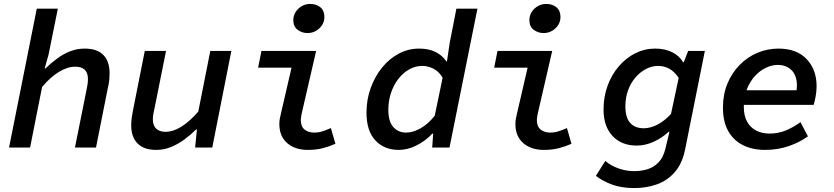

<svg xmlns="http://www.w3.org/2000/svg" viewBox="-20 -750 4240 976"><path d="M26 0 167 -706H274L227 -473L207 -402H211Q239 -429 270.5 -452.5Q302 -476 337 -489.5Q372 -503 410 -503Q474 -503 505.5 -470.5Q537 -438 537 -379Q537 -360 535 -340.5Q533 -321 528 -302L468 0H361L419 -289Q423 -307 425 -321Q427 -335 427 -349Q427 -380 410.5 -395.5Q394 -411 363 -411Q323 -411 279.5 -384.5Q236 -358 194 -308L133 0Z M774 12Q711 12 679 -21Q647 -54 647 -112Q647 -132 649.5 -151Q652 -170 656 -189L716 -491H824L766 -202Q762 -185 759.5 -171Q757 -157 757 -143Q757 -112 774 -96Q791 -80 821 -80Q861 -80 903.5 -107Q946 -134 988 -183L1049 -491H1156L1059 0H972L981 -92H977Q950 -65 918 -41.5Q886 -18 850 -3Q814 12 774 12Z M1544 12Q1480 12 1440 -22.5Q1400 -57 1400 -120Q1400 -133 1402.5 -147.5Q1405 -162 1409 -177L1462 -406H1292L1309 -491H1587L1513 -170Q1512 -162 1510.5 -155Q1509 -148 1509 -141Q1509 -107 1528 -91.5Q1547 -76 1577 -76Q1598 -76 1617.5 -82Q1637 -88 1662 -99L1685 -19Q1653 -5 1620 3.5Q1587 12 1544 12ZM1543 -582Q1515 -582 1493 -598.5Q1471 -615 1471 -648Q1471 -670 1482.5 -688.5Q1494 -707 1513.5 -718.5Q1533 -730 1556 -730Q1588 -730 1608.5 -713Q1629 -696 1629 -664Q1629 -630 1603.5 -606Q1578 -582 1543 -582Z M2007 12Q1933 12 1888 -36.5Q1843 -85 1843 -177Q1843 -244 1864.5 -303Q1886 -362 1922.5 -407Q1959 -452 2007.5 -477.5Q2056 -503 2110 -503Q2160 -503 2194.5 -485.5Q2229 -468 2249 -438H2252L2266 -532L2300 -706H2407L2265 0H2177L2182 -71H2178Q2142 -33 2097 -10.5Q2052 12 2007 12ZM2045 -76Q2079 -76 2117.5 -97.5Q2156 -119 2190 -162L2230 -355Q2211 -387 2183 -401Q2155 -415 2127 -415Q2092 -415 2060.5 -397.5Q2029 -380 2005 -349Q1981 -318 1967.5 -277.5Q1954 -237 1954 -192Q1954 -133 1979 -104.5Q2004 -76 2045 -76Z M2744 12Q2680 12 2640 -22.5Q2600 -57 2600 -120Q2600 -133 2602.5 -147.5Q2605 -162 2609 -177L2662 -406H2492L2509 -491H2787L2713 -170Q2712 -162 2710.5 -155Q2709 -148 2709 -141Q2709 -107 2728 -91.5Q2747 -76 2777 -76Q2798 -76 2817.5 -82Q2837 -88 2862 -99L2885 -19Q2853 -5 2820 3.5Q2787 12 2744 12ZM2743 -582Q2715 -582 2693 -598.5Q2671 -615 2671 -648Q2671 -670 2682.5 -688.5Q2694 -707 2713.5 -718.5Q2733 -730 2756 -730Q2788 -730 2808.5 -713Q2829 -696 2829 -664Q2829 -630 2803.5 -606Q2778 -582 2743 -582Z M3204 206Q3140 206 3092 188.5Q3044 171 3009 144L3057 68Q3086 93 3125 106.5Q3164 120 3203 120Q3240 120 3272 110Q3304 100 3327.5 75.5Q3351 51 3362 8L3383 -80H3379Q3347 -50 3304 -30Q3261 -10 3217 -10Q3139 -10 3093.5 -59Q3048 -108 3048 -193Q3048 -259 3069 -315.5Q3090 -372 3126.5 -414Q3163 -456 3210 -479.5Q3257 -503 3310 -503Q3360 -503 3397 -484.5Q3434 -466 3452 -434H3456L3478 -491H3563L3463 8Q3449 80 3411 124Q3373 168 3319.5 187Q3266 206 3204 206ZM3252 -98Q3287 -98 3323 -117Q3359 -136 3391 -171L3430 -354Q3409 -386 3382.5 -400.5Q3356 -415 3325 -415Q3294 -415 3264 -399.5Q3234 -384 3210 -356Q3186 -328 3172.5 -290.5Q3159 -253 3159 -210Q3159 -152 3183.5 -125Q3208 -98 3252 -98Z M3869 12Q3805 12 3757 -12Q3709 -36 3682 -83.5Q3655 -131 3655 -203Q3655 -270 3677.5 -324.5Q3700 -379 3739.5 -419.5Q3779 -460 3830 -481.5Q3881 -503 3937 -503Q4030 -503 4080.5 -449.5Q4131 -396 4131 -312Q4131 -284 4125.5 -256Q4120 -228 4116 -217H3736L3748 -291H4061L4025 -273Q4028 -283 4029.5 -294Q4031 -305 4031 -315Q4031 -365 4004.5 -392.5Q3978 -420 3933 -420Q3904 -420 3873.5 -405.5Q3843 -391 3818 -364Q3793 -337 3777 -297.5Q3761 -258 3761 -208Q3761 -161 3778 -131Q3795 -101 3824.5 -86Q3854 -71 3892 -71Q3937 -71 3976 -87.5Q4015 -104 4049 -129L4087 -57Q4046 -27 3990 -7.5Q3934 12 3869 12Z"/></svg>

Font: Source Code Pro ExtraLight SemiBold
Style: Italic
Weight: 600
Italic angle: -11°
Monospace: yes
Version: Version 1.016;hotconv 1.0.116;makeotfexe 2.5.65601